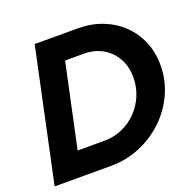

<svg xmlns="http://www.w3.org/2000/svg" viewBox="-124 -828 970 956"><g transform="rotate(-20 361.5 -350.0)"><path d="M7 0 156 -700H384.7Q455 -700 514.2 -676.9Q573.5 -653.9 617.2 -611.8Q661 -569.7 685 -512.7Q708.9 -455.7 708.9 -388.1Q708.9 -308.6 677 -238.3Q645.2 -168 589.4 -114.5Q533.6 -61 460.7 -30.5Q387.8 0 305.2 0ZM175.7 -128.7H316.6Q367.9 -128.7 411.9 -147.8Q456 -166.9 489.6 -201.3Q523.2 -235.6 542.2 -280.7Q561.1 -325.9 561.1 -377.6Q561.1 -434.5 536.3 -478.3Q511.5 -522.1 468.3 -546.7Q425.1 -571.3 368.6 -571.3H270.3Z"/></g></svg>

Font: Red Hat Display VF
Style: Italic
Weight: 300
Italic angle: -12°
Designer: Pentagram, MCKL
Foundry: Pentagram, MCKL
Version: Version 1.023